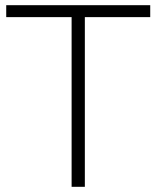

<svg xmlns="http://www.w3.org/2000/svg" viewBox="-20 -720 603 740"><path d="M256 0V-654H4V-700H559V-654H307V0Z"/></svg>

Font: Montserrat Z Light
Style: Regular
Weight: 300
Designer: Julieta Ulanovsky
Foundry: Julieta Ulanovsky
Version: Version 8.000